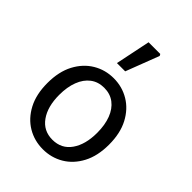

<svg xmlns="http://www.w3.org/2000/svg" viewBox="-220 -858 975 975"><g transform="rotate(45 267.5 -370.0)"><path d="M267.4 12Q206.5 12 156.3 -17.7Q106.2 -47.5 76 -104.4Q45.9 -161.3 45.9 -242.4Q45.9 -324.2 76 -381.1Q106.2 -438 156.3 -468Q206.5 -498.1 267.4 -498.1Q328.2 -498.1 378.4 -468Q428.6 -438 458.7 -381.1Q488.8 -324.2 488.8 -242.4Q488.8 -161.3 458.7 -104.4Q428.6 -47.5 378.4 -17.7Q328.2 12 267.4 12ZM267.4 -56.5Q332.3 -56.5 368 -107.4Q403.8 -158.2 403.8 -242.4Q403.8 -298.7 387.7 -341Q371.5 -383.2 341 -406.4Q310.4 -429.6 267.4 -429.6Q224.3 -429.6 193.8 -406.4Q163.2 -383.2 147.1 -341Q130.9 -298.7 130.9 -242.4Q130.9 -158.2 167 -107.4Q203.1 -56.5 267.4 -56.5ZM224.1 -563.7 263 -752.1H347L352 -742.9L283.4 -563.7Z"/></g></svg>

Font: Source Sans 3 VF
Style: Regular
Weight: 200
Designer: Paul D. Hunt
Foundry: Adobe
Version: Version 3.046;hotconv 1.0.118;makeotfexe 2.5.65603